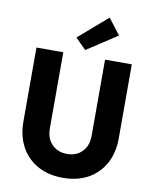

<svg xmlns="http://www.w3.org/2000/svg" viewBox="-103 -1045 905 1129"><g transform="rotate(10 350.0 -480.0)"><path d="M350.1 7.8Q263.7 7.8 199.7 -27.8Q135.7 -63.5 100.6 -127.7Q65.4 -191.9 65.4 -278.8V-719.7H225.6V-265.6Q225.6 -205.1 260.5 -169.9Q295.4 -134.8 350.1 -134.8Q407.2 -134.8 441.2 -170.7Q475.1 -206.5 475.1 -265.6V-719.7H634.8V-278.8Q634.8 -191.9 599.9 -127.7Q564.9 -63.5 501.2 -27.8Q437.5 7.8 350.1 7.8ZM350.1 -754.9 286.6 -818.8 459 -967.8 531.2 -873.5Z"/></g></svg>

Font: Reddit Sans ExtraBold
Style: Regular
Weight: 800
Designer: Stephen Hutchings
Foundry: Reddit
Version: Version 1.014; ttfautohint (v1.8.4.7-5d5b)